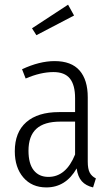

<svg xmlns="http://www.w3.org/2000/svg" viewBox="-20 -798 483 829"><path d="M299.8 -731 137.2 -646 118.2 -675.8 273.9 -777.8ZM358.9 -100.1Q358.9 -68.8 367.4 -52.7Q376 -36.6 394 -27.8L381.8 11.2Q350.6 3.9 333.3 -15.4Q315.9 -34.7 311 -70.8Q264.2 11.2 180.2 11.2Q117.7 11.2 80.8 -31.7Q43.9 -74.7 43.9 -145Q43.9 -227.1 93.5 -270.5Q143.1 -314 234.9 -314H304.2V-374Q304.2 -431.2 281.7 -459Q259.3 -486.8 210.9 -486.8Q155.3 -486.8 90.8 -459L75.2 -499Q150.4 -534.2 215.8 -534.2Q288.1 -534.2 323.5 -493.7Q358.9 -453.1 358.9 -377.9ZM189 -34.2Q265.1 -34.2 304.2 -130.9V-272.9H240.2Q170.9 -272.9 137 -241.9Q103 -210.9 103 -147Q103 -91.3 125.7 -62.7Q148.4 -34.2 189 -34.2Z"/></svg>

Font: Fira Sans Compressed Light
Style: Regular
Weight: 300
Width: 1
Designer: Carrois Corporate & Edenspiekermann AG
Foundry: Carrois Corporate GbR & Edenspiekermann AG
Version: Version 4.203;PS 004.203;hotconv 1.0.88;makeotf.lib2.5.64775